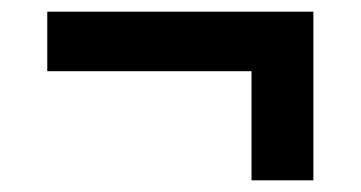

<svg xmlns="http://www.w3.org/2000/svg" viewBox="-20 -456 618 329"><path d="M61 -334V-436H517V-147H411V-334Z"/></svg>

Font: Oxanium SemiBold
Style: Regular
Weight: 600
Designer: Severin Meyer
Version: Version 2.000